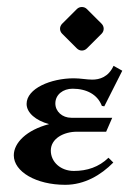

<svg xmlns="http://www.w3.org/2000/svg" viewBox="-20 -512 362 537"><path d="M117.2 -164.8C54.2 -148.4 18.6 -112.5 18.6 -77.6C18.6 -31.7 81.3 4.9 162.4 4.9C216.6 4.9 262.5 -22.5 296.9 -57.4L283.4 -70.8C256.6 -44.7 223.4 -33.9 186.5 -33.9C149.9 -33.9 122.1 -58.8 122.1 -90.8C122.1 -124.8 158.7 -143.6 194.8 -143.6H276.9L293.9 -182.6H179.4C154.1 -182.6 134.8 -200.2 134.8 -222.7C134.8 -247.6 156.7 -263.9 182.9 -263.9C222.2 -263.9 252.9 -247.6 264.9 -215.8L271.7 -214.6L322 -314.2L297.6 -327.9C283.2 -296.4 258.5 -289.3 238 -289.3C222.7 -289.3 204.8 -293 186.5 -293C122.1 -293 54.4 -264.4 54.4 -221.4C54.4 -196.5 80.1 -175 117.2 -164.8ZM209 -370.6C213.9 -370.6 219 -372.6 222.9 -376.5L264.2 -417.7C268.1 -421.6 270 -426.8 270 -431.6C270 -436.5 268.1 -441.7 264.2 -445.6L222.9 -486.8C219 -490.7 213.9 -492.4 209 -492.4C204.1 -492.4 199 -490.7 195.1 -486.8L153.8 -445.6C149.9 -441.7 147.9 -436.5 147.9 -431.6C147.9 -426.8 149.9 -421.6 153.8 -417.7L195.1 -376.5C199 -372.6 204.1 -370.6 209 -370.6Z"/></svg>

Font: RisaltypS01
Style: Medium
Weight: 500
Italic angle: -9°
Designer: gluk
Foundry: gluk
Version: Version 0.24